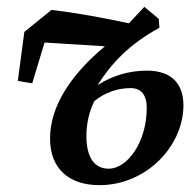

<svg xmlns="http://www.w3.org/2000/svg" viewBox="-20 -526 557 560"><path d="M232 -130C232 -163 239 -198 255 -231C287 -257 324 -269 361 -269C391 -269 408 -250 408 -211C408 -112 352 -34 297 -34C257 -34 232 -64 232 -130ZM270 14C407 14 515 -100 515 -219C515 -278 484 -320 408 -320C357 -320 307 -305 267 -279L266 -280C307 -344 359 -398 445 -445L443 -471L401 -506L356 -458C281 -474 207 -488 130 -497L51 -433L32 -290L74 -283L110 -402L286 -391C184 -306 126 -214 126 -122C126 -35 180 14 270 14Z"/></svg>

Font: Source Serif Pro Semibold
Style: Italic
Weight: 600
Italic angle: -12°
Designer: Frank Grießhammer
Foundry: Adobe Systems Incorporated
Version: Version 3.001;hotconv 1.0.111;makeotfexe 2.5.65597